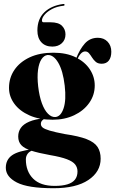

<svg xmlns="http://www.w3.org/2000/svg" viewBox="-20 -726 594 991"><path d="M314.5 -34Q262.5 -44 236 -52Q209.5 -60 200.2 -67.8Q191 -75.5 191 -86.5Q191 -97 197.8 -104.2Q204.5 -111.5 212.5 -113L212 -116.5Q161 -111 130.8 -98Q100.5 -85 87.2 -65.5Q74 -46 74 -21.5Q74 6 89.8 23Q105.5 40 141.5 51.8Q177.5 63.5 238.5 74.5Q294.5 84 325.2 95.8Q356 107.5 368 123Q380 138.5 380 159Q380 184.5 367 201Q354 217.5 327.8 225.5Q301.5 233.5 262 233.5Q188.5 233.5 151 196Q113.5 158.5 113.5 96.5Q113.5 80 123.2 67Q133 54 151.5 49.5L151 44Q75 52.5 42.5 75.2Q10 98 10 140Q10 186.5 67.2 216Q124.5 245.5 256.5 245.5Q373 245.5 436.2 203Q499.5 160.5 499.5 93Q499.5 57 483.5 32.5Q467.5 8 427.2 -7.8Q387 -23.5 314.5 -34ZM368 -412.5 377.5 -415Q386 -437 396.8 -448.8Q407.5 -460.5 419.5 -460.5Q431.5 -460.5 439.5 -451Q447.5 -441.5 455.2 -429Q463 -416.5 474.2 -406.8Q485.5 -397 505 -397Q529 -397 541.8 -413.5Q554.5 -430 554.5 -459Q554.5 -491 535.2 -511Q516 -531 485 -531Q444 -531 417.5 -501Q391 -471 372.5 -423ZM469 -285Q469 -329.5 443.8 -368Q418.5 -406.5 370.8 -430.2Q323 -454 255.5 -454Q184.5 -454 133.2 -430Q82 -406 54.2 -365Q26.5 -324 26.5 -272.5Q26.5 -228 54 -190.5Q81.5 -153 132 -130.5Q182.5 -108 251.5 -108Q313.5 -108 362.8 -131.2Q412 -154.5 440.5 -194.8Q469 -235 469 -285ZM225.5 -442Q256 -444 280.5 -402.5Q305 -361 314 -284Q322.5 -209.5 308.2 -167Q294 -124.5 266 -122Q246 -120.5 227.8 -138.8Q209.5 -157 196.2 -193Q183 -229 177 -280Q171.5 -329 176.2 -364.8Q181 -400.5 194 -420.2Q207 -440 225.5 -442ZM240 -611Q282 -611 300 -592.8Q318 -574.5 318 -548.5Q318 -520.5 299.2 -503Q280.5 -485.5 250 -485.5Q214 -485.5 193.5 -507.8Q173 -530 173 -568.5Q173 -628 208.8 -662.5Q244.5 -697 306.5 -705.5Q309.5 -706 311 -705.2Q312.5 -704.5 313 -702Q313.5 -700.5 312.8 -698.8Q312 -697 309 -696.5Q274.5 -693 249.2 -679.8Q224 -666.5 210.2 -650Q196.5 -633.5 196.5 -620.5Q196.5 -611 205.5 -611Z"/></svg>

Font: Fraunces 120pt
Style: Bold
Weight: 700
Version: Version 1.000;[b76b70a41]